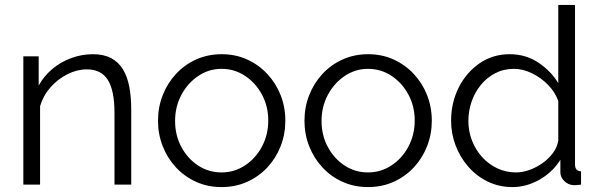

<svg xmlns="http://www.w3.org/2000/svg" viewBox="-20 -750 2435 780"><path d="M513.1 0H445.1V-291.1Q445.1 -382.9 417.9 -425.6Q390.6 -468.2 333.3 -468.2Q293.2 -468.2 254.1 -448.6Q215.1 -429 185.4 -395.5Q155.7 -362.1 142.8 -318.8V0H74.8V-521.1H137.2V-402.6Q158.5 -441.1 192.3 -469.6Q226.2 -498.1 269 -513.9Q311.7 -529.8 357.7 -529.8Q401.2 -529.8 431.3 -513.9Q461.3 -498 479.3 -468.6Q497.2 -439.3 505.2 -397.8Q513.1 -356.4 513.1 -305.2Z M880.2 10Q823.6 10 776.5 -11.4Q729.4 -32.7 694.6 -70.2Q659.9 -107.7 640.9 -156.4Q621.9 -205.2 621.9 -259.4Q621.9 -314.7 641.1 -363.4Q660.2 -412.1 694.9 -449.6Q729.6 -487.1 777.1 -508.5Q824.6 -529.8 880.6 -529.8Q936.6 -529.8 983.7 -508.5Q1030.8 -487.1 1065.9 -449.6Q1100.9 -412.1 1120.1 -363.4Q1139.2 -314.7 1139.2 -259.4Q1139.2 -205.2 1120.2 -156.4Q1101.2 -107.7 1066.4 -70.2Q1031.5 -32.7 984.2 -11.4Q936.9 10 880.2 10ZM691.3 -258.2Q691.3 -200.3 716.9 -152.8Q742.5 -105.2 785.1 -77.4Q827.8 -49.5 879.9 -49.5Q932.1 -49.5 975.2 -77.9Q1018.4 -106.2 1044.1 -154.4Q1069.8 -202.6 1069.8 -260.4Q1069.8 -318.2 1044.1 -365.9Q1018.4 -413.6 975.3 -442Q932.2 -470.3 880.2 -470.3Q828.4 -470.3 785.5 -441.4Q742.5 -412.5 716.9 -364.7Q691.3 -316.9 691.3 -258.2Z M1475.2 10Q1418.6 10 1371.5 -11.4Q1324.4 -32.7 1289.6 -70.2Q1254.9 -107.7 1235.9 -156.4Q1216.9 -205.2 1216.9 -259.4Q1216.9 -314.7 1236.1 -363.4Q1255.2 -412.1 1289.9 -449.6Q1324.6 -487.1 1372.1 -508.5Q1419.6 -529.8 1475.6 -529.8Q1531.6 -529.8 1578.7 -508.5Q1625.8 -487.1 1660.9 -449.6Q1695.9 -412.1 1715.1 -363.4Q1734.2 -314.7 1734.2 -259.4Q1734.2 -205.2 1715.2 -156.4Q1696.2 -107.7 1661.4 -70.2Q1626.5 -32.7 1579.2 -11.4Q1531.9 10 1475.2 10ZM1286.3 -258.2Q1286.3 -200.3 1311.9 -152.8Q1337.5 -105.2 1380.1 -77.4Q1422.8 -49.5 1474.9 -49.5Q1527.1 -49.5 1570.2 -77.9Q1613.4 -106.2 1639.1 -154.4Q1664.8 -202.6 1664.8 -260.4Q1664.8 -318.2 1639.1 -365.9Q1613.4 -413.6 1570.3 -442Q1527.2 -470.3 1475.2 -470.3Q1423.4 -470.3 1380.5 -441.4Q1337.5 -412.5 1311.9 -364.7Q1286.3 -316.9 1286.3 -258.2Z M1812.6 -259.4Q1812.6 -332.8 1843.4 -394.2Q1874.2 -455.5 1928 -492.7Q1981.8 -529.8 2050.8 -529.8Q2116.2 -529.8 2167.7 -495.2Q2219.1 -460.6 2248 -412.1V-730H2316V-82.3Q2316 -68.4 2321.9 -61.5Q2327.8 -54.6 2340.5 -53.9V0Q2320.2 2.8 2309.1 2.2Q2287.5 0.8 2272 -15Q2256.5 -30.8 2256.5 -49.9V-100.9Q2224.9 -50.4 2171.9 -20.2Q2118.8 10 2061.9 10Q2007.9 10 1962.3 -11.9Q1916.6 -33.9 1883.1 -72Q1849.6 -110.2 1831.1 -158.4Q1812.6 -206.6 1812.6 -259.4ZM2248 -178.9V-339.8Q2235.1 -376.1 2206.1 -405.5Q2177 -435 2140.6 -452.6Q2104.1 -470.3 2068.5 -470.3Q2025.9 -470.3 1991.8 -452.5Q1957.6 -434.7 1933.2 -404.7Q1908.8 -374.7 1895.8 -337Q1882.8 -299.4 1882.8 -258.7Q1882.8 -216.8 1897.4 -179Q1912.1 -141.2 1938.8 -111.8Q1965.5 -82.5 2000.7 -66Q2035.8 -49.5 2076.8 -49.5Q2102.5 -49.5 2130.7 -59.5Q2158.8 -69.6 2184.2 -87.5Q2209.5 -105.4 2226.7 -129Q2243.9 -152.5 2248 -178.9Z"/></svg>

Font: Raleway Thin
Style: Regular
Weight: 100
Designer: Matt McInerney, Pablo Impallari, Rodrigo Fuenzalida
Foundry: Matt McInerney, Pablo Impallari, Rodrigo Fuenzalida
Version: Version 4.026